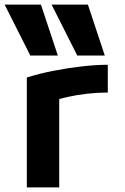

<svg xmlns="http://www.w3.org/2000/svg" viewBox="-22 -810 542 830"><path d="M109 -570 -2 -790H155L228 -570ZM312 -570 201 -790H358L431 -570ZM94 -475Q148 -492 209.5 -504Q271 -516 332 -523Q393 -530 444 -530V-410Q401 -410 356 -405Q311 -400 270.5 -391Q230 -382 199 -370L234 -435V0H94Z"/></svg>

Font: M PLUS Code Latin
Style: Bold
Weight: 700
Designer: Coji Morishita
Foundry: UNDERFOREST DESIGN
Version: Version 1.002; ttfautohint (v1.8.3)